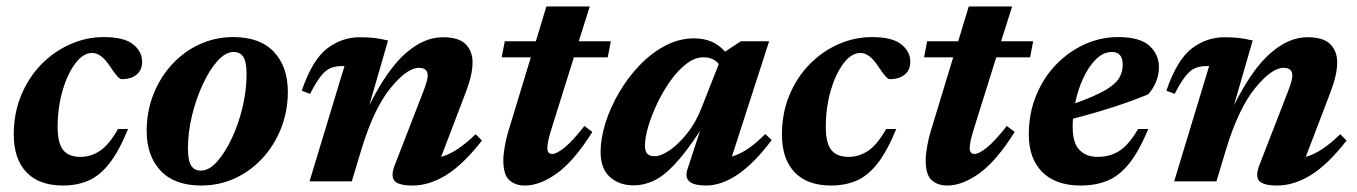

<svg xmlns="http://www.w3.org/2000/svg" viewBox="-20 -560 4192 593"><path d="M265 -396.5Q237 -396.5 212.5 -364Q188 -331.5 173 -279.2Q158 -227 158 -168Q158 -118 175 -96.8Q192 -75.5 228.5 -75.5Q260.5 -75.5 288.5 -94Q316.5 -112.5 344.5 -161.5H375.5Q348 -94 318.2 -55.8Q288.5 -17.5 253.2 -2.2Q218 13 174.5 13Q100.5 13 61.5 -28.2Q22.5 -69.5 22.5 -144.5Q22.5 -210 45.2 -265.2Q68 -320.5 107.2 -360.8Q146.5 -401 196.5 -423.2Q246.5 -445.5 300.5 -445.5Q363 -445.5 391 -423.2Q419 -401 419 -369.5Q419 -343.5 401.8 -329.5Q384.5 -315.5 355.5 -315.5Q346 -315 320.5 -354Q293 -396.5 265 -396.5Z M700.5 -445.5Q783 -445.5 826 -399.8Q869 -354 869 -277Q869 -216.5 848.2 -164Q827.5 -111.5 790.8 -71.5Q754 -31.5 705.5 -9.2Q657 13 601.5 13Q519 13 476 -32.8Q433 -78.5 433 -155.5Q433 -216 453.8 -268.5Q474.5 -321 511.2 -361Q548 -401 596.5 -423.2Q645 -445.5 700.5 -445.5ZM601 -33Q625 -33 649.8 -60.2Q674.5 -87.5 695.5 -131.8Q716.5 -176 729 -228.2Q741.5 -280.5 741.5 -330.5Q741.5 -369 731.5 -384.2Q721.5 -399.5 701.5 -399.5Q677 -399.5 652.2 -372.2Q627.5 -345 606.8 -300.5Q586 -256 573.2 -204Q560.5 -152 560.5 -101.5Q560.5 -63.5 570.5 -48.2Q580.5 -33 601 -33Z M937.5 -270 912 -280Q944.5 -375 990 -410Q1035.5 -445 1092 -445Q1116.5 -445 1135.5 -442.8Q1154.5 -440.5 1178.5 -435L1120.5 -234.5Q1176.5 -346.5 1233.2 -395.8Q1290 -445 1347 -445Q1397.5 -445 1418.5 -423.2Q1439.5 -401.5 1439.5 -367.5Q1439.5 -329.5 1419 -276L1342.5 -75.5Q1367.5 -82.5 1393.2 -99.5Q1419 -116.5 1449 -145.5L1468.5 -126Q1410.5 -51.5 1358 -19.2Q1305.5 13 1254.5 13Q1211.5 13 1198.8 -1.2Q1186 -15.5 1199 -49.5L1287.5 -277.5Q1301 -312.5 1301 -326.5Q1301 -350.5 1273.5 -350.5Q1237.5 -350.5 1186.5 -288.5Q1135.5 -226.5 1097 -101L1066.5 0H936L1044 -356H1036.5Q1017 -356 1001.8 -350Q986.5 -344 971.5 -325.5Q956.5 -307 937.5 -270Z M1687.5 -175.5Q1676 -140 1673.2 -125.2Q1670.5 -110.5 1670.5 -102.5Q1670.5 -84.5 1685.5 -84.5Q1699.5 -84.5 1724.8 -105.2Q1750 -126 1785 -171L1809.5 -152.5Q1752.5 -62 1700 -24.5Q1647.5 13 1601.5 13Q1571 13 1552.8 -3.8Q1534.5 -20.5 1534.5 -65.5Q1534.5 -83 1539.5 -110.5Q1544.5 -138 1555.5 -172.5L1619.5 -383H1529.5L1539 -432.5H1635L1667.5 -540H1801.5L1767.5 -432.5H1866.5L1857 -383H1752.5Z M2103.5 -38 2142 -155.5Q2097 -87 2062 -50.5Q2027 -14 1997 -0.8Q1967 12.5 1937.5 12.5Q1892.5 12.5 1863.8 -13.2Q1835 -39 1835 -91Q1835 -133 1850.2 -181Q1865.5 -229 1892.5 -275Q1919.5 -321 1955.8 -358.8Q1992 -396.5 2034.8 -419Q2077.5 -441.5 2123.5 -441.5Q2153 -441.5 2176.2 -432Q2199.5 -422.5 2219.5 -400.5L2268 -432.5H2355.5L2240.5 -76.5Q2289 -90.5 2343.5 -146L2363.5 -127.5Q2309 -55 2258.5 -21Q2208 13 2160.5 13Q2086 13 2103.5 -38ZM1972 -110.5Q1972 -92.5 1979.2 -85Q1986.5 -77.5 2002 -77.5Q2021.5 -77.5 2048.8 -96.2Q2076 -115 2103 -149Q2130 -183 2147.5 -229L2200 -362Q2193 -371.5 2181.2 -377.2Q2169.5 -383 2152.5 -383Q2126 -383 2100 -363Q2074 -343 2051 -310.8Q2028 -278.5 2010.2 -241.2Q1992.5 -204 1982.2 -169.5Q1972 -135 1972 -110.5Z M2637.5 -396.5Q2609.5 -396.5 2585 -364Q2560.5 -331.5 2545.5 -279.2Q2530.5 -227 2530.5 -168Q2530.5 -118 2547.5 -96.8Q2564.5 -75.5 2601 -75.5Q2633 -75.5 2661 -94Q2689 -112.5 2717 -161.5H2748Q2720.5 -94 2690.8 -55.8Q2661 -17.5 2625.8 -2.2Q2590.5 13 2547 13Q2473 13 2434 -28.2Q2395 -69.5 2395 -144.5Q2395 -210 2417.8 -265.2Q2440.5 -320.5 2479.8 -360.8Q2519 -401 2569 -423.2Q2619 -445.5 2673 -445.5Q2735.5 -445.5 2763.5 -423.2Q2791.5 -401 2791.5 -369.5Q2791.5 -343.5 2774.2 -329.5Q2757 -315.5 2728 -315.5Q2718.5 -315 2693 -354Q2665.5 -396.5 2637.5 -396.5Z M2992 -175.5Q2980.5 -140 2977.8 -125.2Q2975 -110.5 2975 -102.5Q2975 -84.5 2990 -84.5Q3004 -84.5 3029.2 -105.2Q3054.5 -126 3089.5 -171L3114 -152.5Q3057 -62 3004.5 -24.5Q2952 13 2906 13Q2875.5 13 2857.2 -3.8Q2839 -20.5 2839 -65.5Q2839 -83 2844 -110.5Q2849 -138 2860 -172.5L2924 -383H2834L2843.5 -432.5H2939.5L2972 -540H3106L3072 -432.5H3171L3161.5 -383H3057Z M3526.5 -161.5Q3498 -93 3467.5 -55Q3437 -17 3400.5 -2Q3364 13 3318 13Q3241 13 3199.2 -28.5Q3157.5 -70 3157.5 -144.5Q3157.5 -210 3180.2 -265.2Q3203 -320.5 3242 -360.8Q3281 -401 3330.2 -423.2Q3379.5 -445.5 3433 -445.5Q3501 -445.5 3530.2 -418.5Q3559.5 -391.5 3559.5 -352.5Q3559.5 -329 3550.2 -306.8Q3541 -284.5 3526 -268.5Q3475 -247.5 3415 -228.2Q3355 -209 3294 -193.5Q3293 -180.5 3293 -168Q3293 -118 3314 -96.8Q3335 -75.5 3370 -75.5Q3408 -75.5 3437 -93.8Q3466 -112 3495 -161.5ZM3414 -399.5Q3388 -399.5 3365.2 -377.2Q3342.5 -355 3325.8 -319Q3309 -283 3300.5 -241Q3361 -262.5 3392.8 -281Q3424.5 -299.5 3436 -318.2Q3447.5 -337 3447.5 -360Q3447.5 -399.5 3414 -399.5Z M3608 -270 3582.5 -280Q3615 -375 3660.5 -410Q3706 -445 3762.5 -445Q3787 -445 3806 -442.8Q3825 -440.5 3849 -435L3791 -234.5Q3847 -346.5 3903.8 -395.8Q3960.5 -445 4017.5 -445Q4068 -445 4089 -423.2Q4110 -401.5 4110 -367.5Q4110 -329.5 4089.5 -276L4013 -75.5Q4038 -82.5 4063.8 -99.5Q4089.5 -116.5 4119.5 -145.5L4139 -126Q4081 -51.5 4028.5 -19.2Q3976 13 3925 13Q3882 13 3869.2 -1.2Q3856.5 -15.5 3869.5 -49.5L3958 -277.5Q3971.5 -312.5 3971.5 -326.5Q3971.5 -350.5 3944 -350.5Q3908 -350.5 3857 -288.5Q3806 -226.5 3767.5 -101L3737 0H3606.5L3714.5 -356H3707Q3687.5 -356 3672.2 -350Q3657 -344 3642 -325.5Q3627 -307 3608 -270Z"/></svg>

Font: Newsreader 16pt
Style: Bold Italic
Weight: 700
Italic angle: -17°
Designer: Hugues Gentile
Foundry: Production Type
Version: Version 1.003; ttfautohint (v1.8.3)